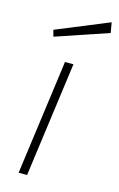

<svg xmlns="http://www.w3.org/2000/svg" viewBox="-115 -784 516 833"><g transform="rotate(15 143.5 -367.5)"><path d="M279 -735 43 -638 51 -609 287 -689ZM166 -516H128L58 0H96Z"/></g></svg>

Font: United Sans Thin
Style: Italic
Weight: 100
Italic angle: -8°
Designer: Pablo Impallari, Rodrigo Fuenzalida (Modified by Dan O. Williams)
Version: Version 1.000;PS 001.000;hotconv 1.0.88;makeotf.lib2.5.64775